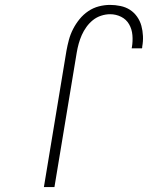

<svg xmlns="http://www.w3.org/2000/svg" viewBox="-20 -763 640 783"><path d="M159 0 251 -556Q255 -578 261 -600.5Q267 -623 278 -644.5Q289 -666 304.5 -685Q320 -704 340 -717.5Q360 -731 383 -737Q406 -743 429 -743Q450 -743 471.5 -738.5Q493 -734 510 -723Q527 -712 539 -695Q551 -678 556.5 -658Q562 -638 563 -616Q564 -594 560 -573Q560 -571 560 -569.5Q560 -568 559 -566H517Q517 -568 517.5 -569Q518 -570 518 -571Q522 -595 520 -619.5Q518 -644 506.5 -664Q495 -684 474 -694.5Q453 -705 429 -705Q411 -705 392.5 -699Q374 -693 359 -681Q344 -669 332.5 -653Q321 -637 313.5 -620Q306 -603 301 -585Q296 -567 293 -549L202 0Z"/></svg>

Font: Iosevka Curly XLtExObl
Style: Regular
Weight: 200
Width: 7
Italic angle: -9°
Monospace: yes
Designer: Belleve Invis
Foundry: Belleve Invis
Version: Version 11.0.1; ttfautohint (v1.8.3)